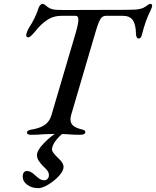

<svg xmlns="http://www.w3.org/2000/svg" viewBox="-20 -696 810 997"><path d="M120 -7Q120 -15 128.5 -19Q137 -23 154 -25Q194 -33 216.5 -50.5Q239 -68 248 -101L374 -528Q387 -574 387 -594Q387 -605 383 -609.5Q379 -614 371 -614H301Q261 -614 232.5 -597Q204 -580 179 -552Q173 -545 161.5 -531.5Q150 -518 141.5 -510Q133 -502 127 -502Q115 -502 116 -516Q120 -532 127 -546Q165 -604 180 -654Q183 -663 189 -669.5Q195 -676 201 -676Q209 -676 227 -660Q237 -652 252 -648Q267 -644 310 -644L638 -645Q683 -645 701.5 -648.5Q720 -652 729 -658Q737 -662 746 -669Q755 -676 760 -676Q770 -676 770 -666Q770 -658 760 -638Q750 -619 738 -586Q726 -553 717 -516Q712 -496 701 -496Q686 -496 686 -523Q685 -569 669.5 -591.5Q654 -614 616 -614H534Q519 -614 510.5 -607.5Q502 -601 494 -582.5Q486 -564 475 -526L350 -101Q346 -88 346 -76Q346 -56 359.5 -44Q373 -32 401 -25Q414 -22 418.5 -19Q423 -16 423 -10Q423 4 395 4Q359 4 329 1Q293 -1 273 -1Q251 -1 209 1Q176 4 141 4Q120 4 120 -7ZM98 222Q98 192 121 192Q140 192 161 213Q165 216 174 224Q183 232 191.5 236Q200 240 210 240Q220 240 227 232.5Q234 225 234 214Q234 202 228 193Q222 184 213.5 176Q205 168 202 165Q188 150 180 137Q172 124 172 109Q172 85 208.5 47Q245 9 289 -17H322Q283 14 266.5 38.5Q250 63 250 79Q250 88 257.5 98Q265 108 280 123Q310 149 310 171Q310 191 286.5 217Q263 243 231.5 262Q200 281 179 281Q145 281 121.5 263.5Q98 246 98 222Z"/></svg>

Font: EB Garamond Medium
Style: Italic
Weight: 500
Italic angle: -17.2°
Designer: Georg Duffner and Octavio Pardo
Foundry: Georg Duffner
Version: Version 1.000